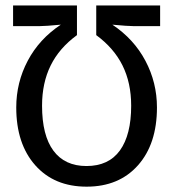

<svg xmlns="http://www.w3.org/2000/svg" viewBox="-20 -679 640 709"><path d="M299.8 10.3Q180.2 10.3 110.1 -68.8Q40 -147.9 40 -282.2Q40 -374.5 82.5 -454.8Q125 -535.2 204.6 -587.9Q147.5 -582.5 126 -582.5H28.3V-658.7H264.2V-549.3Q198.7 -501.5 167 -437Q135.3 -372.6 135.3 -288.6Q135.3 -179.2 177.2 -122.6Q219.2 -65.9 299.3 -65.9Q381.3 -65.9 422.9 -123.5Q464.4 -181.2 464.4 -288.6Q464.4 -373 432.4 -437.3Q400.4 -501.5 335.4 -549.3V-658.7H571.3V-582.5H473.6Q452.1 -582.5 395 -587.9Q474.6 -534.7 517.1 -454.3Q559.6 -374 559.6 -282.2Q559.6 -147.5 489.5 -68.6Q419.4 10.3 299.8 10.3Z"/></svg>

Font: Cousine
Style: Regular
Weight: 400
Monospace: yes
Designer: Steve Matteson
Foundry: Monotype Imaging Inc.
Version: Version 1.21